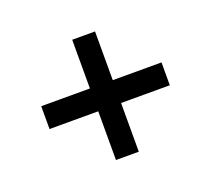

<svg xmlns="http://www.w3.org/2000/svg" viewBox="-78 -634 644 586"><g transform="rotate(-20 244.0 -341.5)"><path d="M207 -378.9Q207 -418 207 -537.1Q225.6 -537.1 281.2 -537.1Q281.2 -497.1 281.2 -378.9Q320.3 -378.9 439.5 -378.9Q439.5 -360.4 439.5 -304.7Q399.4 -304.7 281.2 -304.7Q281.2 -265.6 281.2 -146.5Q262.7 -146.5 207 -146.5Q207 -186.5 207 -304.7Q168 -304.7 48.8 -304.7Q48.8 -314.5 48.8 -333Q48.8 -351.6 48.8 -378.9Q88.9 -378.9 207 -378.9Z"/></g></svg>

Font: ZAANS 2018
Style: Regular
Weight: 400
Designer: Counter Creatives
Version: Version 1.0 - 24-01-18